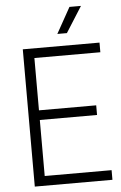

<svg xmlns="http://www.w3.org/2000/svg" viewBox="-62 -988 652 1031"><g transform="rotate(-5 264.0 -472.5)"><path d="M83 0V-740H496.5V-688H141V-406H449.5V-354H141V-52H501.5V0ZM275 -806 352.5 -945H414.5L326.5 -806Z"/></g></svg>

Font: Encode Sans SmCnd Lt
Style: Regular
Weight: 300
Width: 4
Designer: Multiple Designers
Foundry: Impallari Type
Version: Version 3.002; ttfautohint (v1.8.3) -l 8 -r 50 -G 200 -x 14 